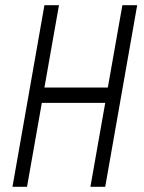

<svg xmlns="http://www.w3.org/2000/svg" viewBox="-20 -720 556 739"><path d="M151 -700H207L151 -383H395L451 -700H508L385 -1H328L385 -324H141L84 -1H28L151 -700Z"/></svg>

Font: Marvel
Style: Italic
Weight: 400
Italic angle: -12°
Designer: Carolina Trebol
Foundry: Carolina Trebol
Version: Version 1.001